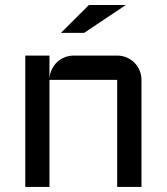

<svg xmlns="http://www.w3.org/2000/svg" viewBox="-20 -740 660 760"><path d="M540 0H443.8V-423.8H175.8V0H80.1V-520H175.8V-428.2Q176.8 -447.3 184.6 -464.1Q192.4 -481 205.3 -493.4Q218.3 -505.9 235.4 -512.9Q252.4 -520 272 -520H443.8Q463.9 -520 481.4 -512.5Q499 -504.9 512 -491.9Q524.9 -479 532.5 -461.4Q540 -443.8 540 -423.8ZM332 -720.2H478L313 -609.9H221.2Z"/></svg>

Font: Aldrich [RUS by Daymarius]
Style: Regular
Weight: 400
Designer: Matthew Desmond
Foundry: Matthew Desmond
Version: Version 1.002 August 24, 2018